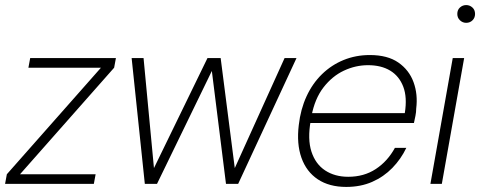

<svg xmlns="http://www.w3.org/2000/svg" viewBox="-31 -725 1893 757"><path d="M-11 0 -4 -38 367 -458H81L88 -496H426L419 -458L48 -38H346L339 0Z M540 0 488 -496H535L577 -52H571L787 -496H839L896 -52H890L1091 -496H1138L908 0H860L803 -455H809L588 0Z M1334 12Q1267 12 1222 -18Q1177 -48 1157.5 -103Q1138 -158 1147 -232Q1154 -294 1177.5 -345Q1201 -396 1238.5 -432.5Q1276 -469 1324 -488.5Q1372 -508 1427 -508Q1497 -508 1539.5 -478.5Q1582 -449 1599.5 -401Q1617 -353 1610 -297Q1610 -283 1607 -268.5Q1604 -254 1601 -240H1180L1187 -279H1565Q1575 -341 1559 -383Q1543 -425 1507.5 -446.5Q1472 -468 1420 -468Q1371 -468 1325 -446.5Q1279 -425 1244.5 -380.5Q1210 -336 1197 -267L1194 -249Q1181 -176 1197 -127Q1213 -78 1251 -53Q1289 -28 1342 -28Q1404 -28 1450.5 -58.5Q1497 -89 1526 -142H1571Q1550 -98 1516 -63Q1482 -28 1436.5 -8Q1391 12 1334 12Z M1666 0 1754 -496H1799L1711 0ZM1807 -635Q1793 -635 1782.5 -645Q1772 -655 1772 -670Q1772 -686 1782.5 -695.5Q1793 -705 1807 -705Q1821 -705 1831.5 -695.5Q1842 -686 1842 -670Q1842 -655 1832 -645Q1822 -635 1807 -635Z"/></svg>

Font: DM Sans 28pt ExtraLight
Style: Italic
Weight: 250
Italic angle: -10°
Version: Version 4.004;gftools[0.9.30]